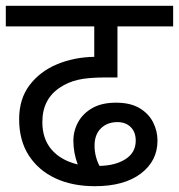

<svg xmlns="http://www.w3.org/2000/svg" viewBox="-20 -642 617 662"><path d="M307 0Q229 0 170.5 -27.5Q112 -55 79 -106.5Q46 -158 46 -231Q46 -301 82 -348.5Q118 -396 177 -420.5Q236 -445 305 -446V-551H0V-622H577V-551H385V-375H346Q282 -375 247.5 -366.5Q213 -358 188 -341Q158 -322 142 -292Q126 -262 126 -221Q126 -163 158 -126Q190 -89 248 -75Q233 -115 233 -157Q233 -191 249.5 -221Q266 -251 298.5 -269.5Q331 -288 380 -288Q429 -288 460.5 -269.5Q492 -251 507.5 -221Q523 -191 523 -157Q523 -87 465.5 -43.5Q408 0 307 0ZM306 -140Q306 -103 323 -70Q378 -71 413 -93.5Q448 -116 448 -157Q448 -187 430.5 -204Q413 -221 385 -221Q350 -221 328 -199.5Q306 -178 306 -140Z"/></svg>

Font: Noto Sans
Style: Regular
Weight: 400
Designer: Monotype Design Team
Foundry: Monotype Imaging Inc.
Version: Version 2.007